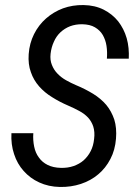

<svg xmlns="http://www.w3.org/2000/svg" viewBox="-20 -741 547 771"><path d="M357.9 -183.1C356 -165 351.6 -148.4 344.2 -134.3C336.9 -119.6 327.1 -107.4 315.9 -97.2C304.2 -86.9 290.5 -79.6 275.4 -74.2C259.8 -68.8 242.7 -66.4 224.6 -66.9C203.6 -67.4 186 -71.3 171.4 -78.6C156.7 -85.9 145 -95.7 136.2 -108.4C127 -120.6 120.6 -135.3 117.2 -152.3C113.8 -168.9 112.3 -187 113.8 -206.1H25.9C24.4 -176.3 27.8 -147.9 36.6 -122.1C44.9 -96.2 58.1 -73.2 75.2 -54.2C92.3 -35.2 112.8 -19.5 137.7 -8.3C162.1 2.9 189.9 9.3 220.7 9.8C250.5 10.3 278.3 6.3 304.7 -2.4C331.1 -11.2 354.5 -23.9 374.5 -41C394.5 -57.6 410.6 -78.1 423.3 -102.5C436 -126.5 443.4 -153.8 445.8 -184.1C448.2 -212.9 445.8 -238.8 439 -260.7C431.6 -282.7 420.9 -302.7 406.7 -319.8C392.1 -336.9 374.5 -351.6 354 -364.3C333 -377 310.5 -388.7 285.6 -398.9C271.5 -404.8 258.3 -411.6 245.1 -418.9C231.9 -426.3 220.7 -435.1 210.9 -445.3C201.2 -455.1 193.8 -466.8 188.5 -480C183.1 -493.2 181.2 -507.8 183.1 -524.9C185.1 -542.5 189.5 -558.6 196.3 -573.2C202.6 -587.9 211.4 -600.6 222.7 -611.3C233.9 -621.6 246.6 -629.9 261.7 -635.7C276.4 -641.1 293 -644 311 -643.6C331.1 -643.1 348.1 -639.2 361.3 -631.3C374.5 -623.5 385.3 -613.3 392.6 -600.6C399.9 -587.9 405.3 -573.2 407.7 -556.6C410.2 -540 410.6 -522.9 409.2 -505.4H497.1C498.5 -534.2 496.1 -561.5 488.8 -587.4C481.4 -613.3 469.7 -635.7 454.6 -655.3C439 -674.8 419.4 -690.4 396.5 -702.1C373 -713.9 346.2 -720.2 315.4 -720.7C286.1 -721.2 258.8 -716.8 232.9 -707.5C207 -697.8 184.6 -684.1 165 -667C145 -649.4 128.9 -628.4 116.7 -604C104.5 -579.6 97.2 -552.7 95.2 -523.4C93.3 -496.6 96.2 -472.2 104 -451.2C111.3 -429.7 122.6 -410.6 137.2 -394C151.9 -377.4 169.4 -362.8 189.5 -350.6C209.5 -337.9 231 -326.7 253.9 -316.9C270 -310.1 284.7 -302.7 298.3 -295.4C312 -288.1 323.7 -279.3 333.5 -269C342.8 -258.8 350.1 -246.6 354.5 -232.9C358.9 -218.8 360.4 -202.1 357.9 -183.1Z"/></svg>

Font: Roboto Condensed
Style: Italic
Weight: 400
Designer: Google
Version: Version 1.000;PS 001.000;hotconv 1.0.88;makeotf.lib2.5.64775